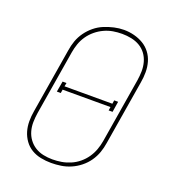

<svg xmlns="http://www.w3.org/2000/svg" viewBox="-136 -852 873 965"><g transform="rotate(20 300.0 -369.0)"><path d="M246 8Q218 8 190.5 2.5Q163 -3 140.5 -16.5Q118 -30 102.5 -51.5Q87 -73 79.5 -98.5Q72 -124 72 -152Q72 -180 77 -208L134 -553Q138 -580 147 -605.5Q156 -631 172.5 -654Q189 -677 211 -695Q233 -713 258.5 -723.5Q284 -734 310.5 -740Q337 -746 363 -746Q391 -746 418 -739Q445 -732 467.5 -718.5Q490 -705 506 -684Q522 -663 529.5 -637Q537 -611 537 -583Q537 -555 532 -527L475 -182Q471 -155 462 -129.5Q453 -104 437 -81Q421 -58 398.5 -40Q376 -22 350.5 -11Q325 0 298.5 4Q272 8 246 8Q246 8 246 8Q246 8 246 8ZM246 -11Q270 -11 294 -15Q318 -19 341.5 -29Q365 -39 385 -55.5Q405 -72 419.5 -93Q434 -114 442.5 -137.5Q451 -161 455 -185L512 -530Q516 -555 516.5 -580Q517 -605 510.5 -628.5Q504 -652 490 -671Q476 -690 455.5 -702Q435 -714 410.5 -719Q386 -724 361 -724Q336 -724 312.5 -720Q289 -716 266 -705.5Q243 -695 223 -678.5Q203 -662 188.5 -641Q174 -620 166 -597Q158 -574 154 -550L97 -205Q93 -180 92.5 -155Q92 -130 98.5 -107Q105 -84 119 -65Q133 -46 153 -33.5Q173 -21 197 -16Q221 -11 246 -11ZM151 -339 161 -396H182L178 -377H434L437 -396H458L449 -339H428L431 -358H175L172 -339Z"/></g></svg>

Font: Iosevka Slab Thin Extended
Style: Italic
Weight: 100
Width: 7
Italic angle: -9°
Monospace: yes
Designer: Belleve Invis
Foundry: Belleve Invis
Version: Version 11.1.0; ttfautohint (v1.8.3)